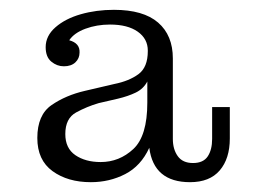

<svg xmlns="http://www.w3.org/2000/svg" viewBox="-20 -707 518 391"><path d="M165 -336Q118 -336 87 -358.5Q56 -381 56 -426Q56 -473 85 -493Q114 -513 153 -522L213 -536Q243 -542 262 -556Q281 -570 281 -603V-604Q281 -628 260.5 -642.5Q240 -657 204 -657Q177 -657 154 -648.5Q131 -640 121 -625Q143 -619 142 -600Q142 -588 133.5 -580Q125 -572 110 -572Q96 -572 84.5 -581.5Q73 -591 73 -611Q73 -634 93 -651.5Q113 -669 144.5 -678Q176 -687 212 -687Q272 -687 302 -661Q332 -635 332 -588V-424Q332 -403 342 -389Q352 -375 373 -375Q394 -375 403 -388.5Q412 -402 412 -424V-489H448V-425Q448 -384 427.5 -360Q407 -336 367 -336Q293 -336 284 -406Q267 -369 235 -352.5Q203 -336 165 -336ZM113 -434Q113 -405 133.5 -391Q154 -377 185 -377Q223 -377 251.5 -403.5Q280 -430 280 -498V-541Q272 -526 256.5 -518.5Q241 -511 220 -506L181 -497Q157 -490 135 -478Q113 -466 113 -434Z"/></svg>

Font: Montagu Slab 16pt Light
Style: Regular
Weight: 300
Designer: Florian Karsten
Foundry: Florian Karsten
Version: Version 1.000; ttfautohint (v1.8.3)